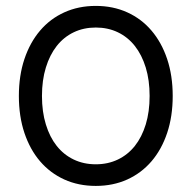

<svg xmlns="http://www.w3.org/2000/svg" viewBox="-20 -610 640 641"><path d="M43 -289.6Q43 -357.4 61.5 -412.8Q80.1 -468.3 113.8 -507.8Q147.5 -547.4 194.8 -568.8Q242.2 -590.3 299.8 -590.3Q357.4 -590.3 404.8 -568.8Q452.1 -547.4 485.8 -507.8Q519.5 -468.3 538.1 -412.8Q556.6 -357.4 556.6 -289.6Q556.6 -221.7 538.1 -166.3Q519.5 -110.8 485.8 -71.5Q452.1 -32.2 404.8 -10.7Q357.4 10.7 299.8 10.7Q242.2 10.7 194.8 -10.7Q147.5 -32.2 113.8 -71.5Q80.1 -110.8 61.5 -166.3Q43 -221.7 43 -289.6ZM120.1 -289.6Q120.1 -236.8 133.1 -194.6Q146 -152.3 169.4 -122.8Q192.9 -93.3 226.1 -77.4Q259.3 -61.5 299.8 -61.5Q340.3 -61.5 373.5 -77.4Q406.7 -93.3 430.2 -122.8Q453.6 -152.3 466.6 -194.6Q479.5 -236.8 479.5 -289.6Q479.5 -342.3 466.6 -384.5Q453.6 -426.8 430.2 -456.5Q406.7 -486.3 373.5 -502.2Q340.3 -518.1 299.8 -518.1Q259.3 -518.1 226.1 -502.2Q192.9 -486.3 169.4 -456.5Q146 -426.8 133.1 -384.5Q120.1 -342.3 120.1 -289.6Z"/></svg>

Font: Courier Prime
Style: Regular
Weight: 400
Designer: Alan Dague-Greene
Foundry: Quote-Unquote Apps
Version: Version 1.203